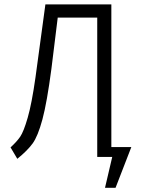

<svg xmlns="http://www.w3.org/2000/svg" viewBox="-20 -725 655 887"><path d="M494.4 -45.6H586.7L513.8 142.6H465.1L498.5 0H429.2V-643.6H246.7L217.4 -406.2Q196.9 -250.8 175.9 -173.1Q154.9 -95.4 130.8 -62.3Q106.7 -29.2 60 8.7L28.7 -44.1Q56.9 -69.7 73.1 -93.1Q89.2 -116.4 107.9 -181Q126.7 -245.6 144.1 -368.7L189.7 -704.6H494.4Z"/></svg>

Font: Fira Code Fixed Light
Style: Regular
Weight: 300
Monospace: yes
Designer: Carrois Corporate, Edenspiekermann AG, Nikita Prokopov
Foundry: Carrois Corporate, Edenspiekermann AG, Nikita Prokopov
Version: Version 5.002